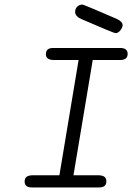

<svg xmlns="http://www.w3.org/2000/svg" viewBox="-20 -821 579 841"><path d="M87.9 -25.9Q87.9 -52.7 121.1 -53.2H240.2L324.2 -558.1H216.8Q180.7 -558.1 181.2 -584Q181.2 -610.8 211.9 -610.8H506.8Q539.1 -610.8 539.1 -585Q539.1 -558.1 505.9 -558.1H386.2L301.8 -53.2H411.1Q446.3 -53.2 445.8 -26.9Q445.8 0 415 0H119.1Q87.9 0 87.9 -25.9ZM309.1 -769Q309.1 -783.2 318.6 -792Q328.1 -800.8 339.8 -800.8H341.8Q346.7 -800.8 490.2 -738.8Q516.1 -727.5 517.1 -710.9Q517.1 -701.2 507.6 -688.5Q498 -675.8 485.8 -675.8Q479 -675.8 337.9 -736.8Q309.1 -749 309.1 -769Z"/></svg>

Font: CMU Typewriter Text
Style: LightOblique
Weight: 200
Italic angle: -9.46001°
Version: Version 0.7.0